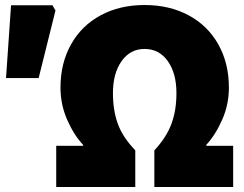

<svg xmlns="http://www.w3.org/2000/svg" viewBox="-20 -745 972 765"><path d="M204 -164H311V-168Q275 -206 248 -267Q221 -328 221 -396Q221 -493 263 -568Q305 -643 381 -684Q457 -725 556 -725Q655 -725 731.5 -684Q808 -643 850 -568Q892 -493 892 -396Q892 -329 865.5 -268.5Q839 -208 802 -168V-164H909V0H595V-146Q642 -196 662.5 -250Q683 -304 683 -374Q683 -453 648.5 -501.5Q614 -550 556 -550Q499 -550 464.5 -501.5Q430 -453 430 -374Q430 -305 449.5 -251.5Q469 -198 519 -146V0H204ZM24 -724H189L201 -703L134 -434H4Z"/></svg>

Font: Nebula Sans Black
Style: Regular
Weight: 900
Designer: Paul D. Hunt for Adobe (as Source Sans)
Foundry: Nebula Entertainment & Broadcasting LLC
Version: Version 1.010